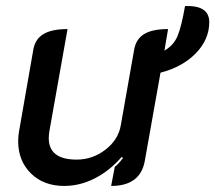

<svg xmlns="http://www.w3.org/2000/svg" viewBox="-20 -605 711 634"><path d="M510 -365 458 -73Q443 9 347 9L359 -54Q370 -62 386 -83L382 -87Q342 -41 293 -16Q244 9 192 9Q124 9 82 -32.5Q40 -74 40 -139Q40 -156 43 -172L90 -441Q96 -476 123.5 -492.5Q151 -509 203 -509L144 -177Q141 -162 141 -149Q141 -78 233 -78Q286 -78 328.5 -111Q371 -144 379 -192L423 -441Q429 -476 456 -492.5Q483 -509 535 -509L523 -438Q553 -455 566 -485.5Q579 -516 591 -585Q671 -588 671 -532Q671 -475 627 -429.5Q583 -384 510 -365Z"/></svg>

Font: K2D Medium
Style: Italic
Weight: 500
Italic angle: -10°
Designer: Katatrad Aksorn Co.,Ltd.
Foundry: Cadson Demak Co.,Ltd.
Version: Version 1.000; ttfautohint (v1.6)